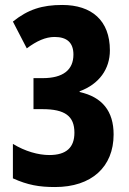

<svg xmlns="http://www.w3.org/2000/svg" viewBox="-20 -744 521 774"><path d="M423 -541C423 -662 349 -724 231 -724C150 -724 93 -706 32 -657L88 -549C128 -579 164 -595 200 -595C250 -595 276 -572 276 -524C276 -462 234 -429 152 -429H115V-304H151C242 -304 280 -276 280 -209C280 -150 248 -119 179 -119C134 -119 81 -134 32 -164V-25C92 2 138 10 202 10C349 10 438 -71 438 -202C438 -296 392 -353 301 -373V-376C380 -405 423 -466 423 -541Z"/></svg>

Font: Noto Sans Thai Looped ExtraCondensed ExtraBold
Style: Regular
Weight: 800
Width: 2
Designer: Sasikarn Vongin, Ben Mitchell
Foundry: The Fontpad Ltd
Version: Version 1.001